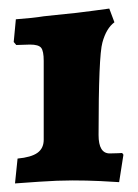

<svg xmlns="http://www.w3.org/2000/svg" viewBox="-20 -748 323 448"><path d="M21 -378Q53 -381 67.5 -391.5Q82 -402 82 -422V-606Q82 -629 76 -636.5Q70 -644 50 -644L18 -643L12 -650L17 -703Q58 -706 82 -710L110 -713Q163 -718 198 -723Q233 -728 235 -728L247 -696Q228 -682 219 -649Q210 -618 210 -433Q210 -390 236 -390Q247 -390 255 -390.5Q263 -391 265 -391L268 -387L258 -323Q246 -324 214 -325.5Q182 -327 149 -327Q115 -327 71.5 -324Q28 -321 15 -320Z"/></svg>

Font: Alegreya SC Black
Style: Regular
Weight: 900
Designer: Juan Pablo del Peral
Foundry: Huerta Tipografica
Version: Version 2.007; ttfautohint (v1.6)